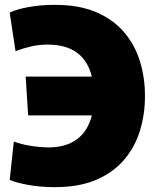

<svg xmlns="http://www.w3.org/2000/svg" viewBox="-20 -760 646 792"><path d="M206 12Q146 12 95 2.5Q44 -7 20 -18L37 -176Q66 -165 106 -158.5Q146 -152 182 -152Q251 -152 296.5 -185Q342 -218 359 -284H96L86 -444H359Q326 -576 177 -576Q140 -576 108 -568.5Q76 -561 44 -549L20 -708Q49 -722 98.5 -731Q148 -740 206 -740Q307 -740 377.5 -709.5Q448 -679 492.5 -626.5Q537 -574 557.5 -506.5Q578 -439 578 -364Q578 -289 557.5 -221.5Q537 -154 492.5 -101.5Q448 -49 377.5 -18.5Q307 12 206 12Z"/></svg>

Font: Murecho Black
Style: Regular
Weight: 900
Designer: Neil Summerour
Foundry: Positype
Version: Version 1.010; ttfautohint (v1.8.3)